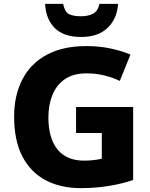

<svg xmlns="http://www.w3.org/2000/svg" viewBox="-20 -962 777 992"><path d="M373 -409H668V-32Q612 -13 543.5 -1.5Q475 10 397 10Q293 10 215.5 -31Q138 -72 95.5 -154Q53 -236 53 -359Q53 -470 96 -552.5Q139 -635 222.5 -679.5Q306 -724 427 -724Q492 -724 551 -711.5Q610 -699 654 -680L599 -544Q561 -562 518 -572.5Q475 -583 427 -583Q358 -583 314.5 -552.5Q271 -522 250.5 -470.5Q230 -419 230 -355Q230 -249 276.5 -190.5Q323 -132 415 -132Q438 -132 464.5 -135Q491 -138 506 -142V-275H373ZM590 -942Q585 -865 536 -818Q487 -771 400 -771Q309 -771 263 -817Q217 -863 213 -942H306Q315 -900 336.5 -889Q358 -878 400 -878Q434 -878 459.5 -890.5Q485 -903 494 -942Z"/></svg>

Font: Noto Sans Cherokee ExtraBold
Style: Regular
Weight: 800
Designer: Monotype Design Team
Foundry: Monotype Imaging Inc.
Version: Version 2.001; ttfautohint (v1.8.4.7-5d5b)